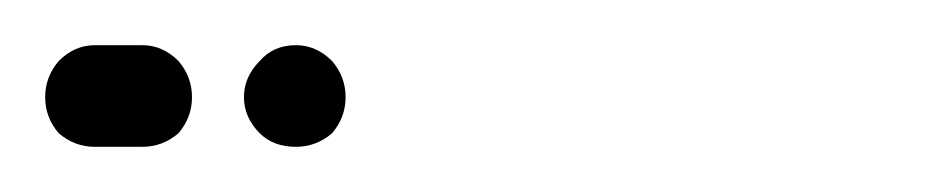

<svg xmlns="http://www.w3.org/2000/svg" viewBox="-42 -43 417 85"><path d="M-22 0Q-22 -9 -16 -16Q-9 -23 0 -23H21Q30 -23 37 -16Q43 -9 43 0Q43 9 37 16Q30 22 21 22H0Q-9 22 -16 16Q-22 9 -22 0ZM111 0Q111 -9 105 -16Q98 -23 89 -23Q79 -23 73 -16Q66 -9 66 0Q66 9 73 16Q79 22 89 22Q98 22 105 16Q111 9 111 0Z"/></svg>

Font: FRB American Cursive Guidelines Dashed Extrabold
Style: Bold Italic
Weight: 800
Italic angle: -25°
Version: Version 2.0;Modular Font Editor K font №1